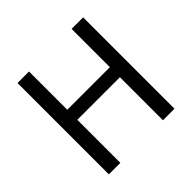

<svg xmlns="http://www.w3.org/2000/svg" viewBox="-181 -911 1090 1090"><g transform="rotate(-45 364.0 -366.5)"><path d="M100.6 0V-733.4H193V-426.2H535V-733.4H627.6V0H535V-345.6H193V0Z"/></g></svg>

Font: Noto Sans TC
Style: Regular
Weight: 100
Designer: Ryoko NISHIZUKA 西塚涼子 (kana, bopomofo & ideographs); Paul D. Hunt (Latin, Greek & Cyrillic); Sandoll Communications 산돌커뮤니
Foundry: Adobe
Version: Version 2.004;hotconv 1.0.118;makeotfexe 2.5.65603